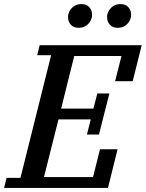

<svg xmlns="http://www.w3.org/2000/svg" viewBox="-46 -919 713 939"><path d="M-14 -49H54L204 -649H136L148 -698H647L603 -522H517L548 -645H317L253 -388H411L430 -462H489L438 -261H379L398 -335H240L169 -53H409L443 -189H529L482 0H-26ZM339 -783Q313 -783 300 -798.5Q287 -814 287 -832Q287 -837 287 -841.5Q287 -846 289 -851Q294 -871 311 -885Q328 -899 352 -899Q378 -899 391 -883.5Q404 -868 404 -850Q404 -845 404 -840.5Q404 -836 402 -831Q397 -811 380 -797Q363 -783 339 -783ZM530 -783Q504 -783 491 -798.5Q478 -814 478 -832Q478 -837 478 -841.5Q478 -846 480 -851Q485 -871 502 -885Q519 -899 543 -899Q569 -899 582 -883.5Q595 -868 595 -850Q595 -845 595 -840.5Q595 -836 593 -831Q588 -811 571 -797Q554 -783 530 -783Z"/></svg>

Font: IBM Plex Serif Medm
Style: Italic
Weight: 500
Italic angle: -14°
Designer: Mike Abbink, Paul van der Laan, Pieter van Rosmalen
Foundry: Bold Monday
Version: Version 3.001